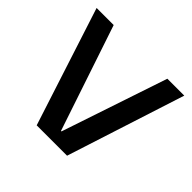

<svg xmlns="http://www.w3.org/2000/svg" viewBox="-139 -684 827 827"><g transform="rotate(45 275.0 -270.0)"><path d="M8 -540H112L274 -57H277L439 -540H542L368 0H183Z"/></g></svg>

Font: Pathway Extreme 8pt Thin 12pt Medium
Style: Regular
Weight: 500
Version: Version 1.001;gftools[0.9.26]